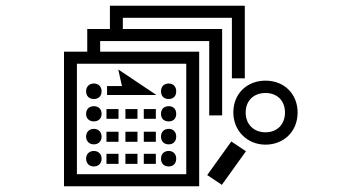

<svg xmlns="http://www.w3.org/2000/svg" viewBox="-20 -724 1240 669"><path d="M629 -502V-117H248V-502ZM905 -400C946 -400 973 -373 973 -332C973 -291 946 -263 905 -263C864 -263 836 -291 836 -332C836 -373 864 -400 905 -400ZM280 -171C280 -155 291 -144 307 -144C323 -144 334 -155 334 -171C334 -187 323 -198 307 -198C291 -198 280 -187 280 -171ZM280 -406C280 -389 291 -379 307 -379C323 -379 334 -389 334 -406C334 -422 323 -433 307 -433C291 -433 280 -422 280 -406ZM280 -327C280 -311 291 -301 307 -301C323 -301 334 -311 334 -327C334 -344 323 -354 307 -354C291 -354 280 -344 280 -327ZM280 -248C280 -232 291 -221 307 -221C323 -221 334 -232 334 -248C334 -264 323 -275 307 -275C291 -275 280 -264 280 -248ZM393 -310V-344H351V-310ZM393 -230V-265H351V-230ZM393 -153V-188H351V-153ZM459 -310V-344H417V-310ZM459 -230V-265H417V-230ZM459 -153V-188H417V-153ZM353 -424V-393H525L392 -482L405 -424ZM523 -310V-344H481V-310ZM523 -230V-265H481V-230ZM523 -153V-188H481V-153ZM674 -544H329V-581H709V-322H754V-623H408V-662H788V-451H833V-704H363V-623H284V-544H203V-75H674ZM541 -406C541 -389 551 -379 568 -379C584 -379 594 -389 594 -406C594 -422 584 -433 568 -433C551 -433 541 -422 541 -406ZM541 -327C541 -311 551 -301 568 -301C584 -301 594 -311 594 -327C594 -344 584 -354 568 -354C551 -354 541 -344 541 -327ZM541 -248C541 -232 551 -221 568 -221C584 -221 594 -232 594 -248C594 -264 584 -275 568 -275C551 -275 541 -264 541 -248ZM541 -171C541 -155 551 -144 568 -144C584 -144 594 -155 594 -171C594 -187 584 -198 568 -198C551 -198 541 -187 541 -171ZM786 -231 702 -114 753 -80 837 -197ZM905 -443C842 -443 793 -399 793 -332C793 -268 842 -220 905 -220C968 -220 1017 -265 1017 -332C1017 -395 972 -443 905 -443Z"/></svg>

Font: CryptoKit_GRILLE 1.4
Style: Regular
Weight: 400
Monospace: yes
Designer: Oceane Juvin
Foundry: http://www.head-geneve.ch
Version: Version 1.004